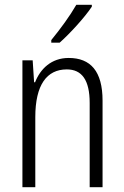

<svg xmlns="http://www.w3.org/2000/svg" viewBox="-20 -785 521 805"><path d="M365 -757V-765H300C273 -718 235 -666 195 -617V-606H230C273 -644 336 -713 365 -757ZM268 -542C195 -542 149 -496 127 -440H123L117 -532H74V0H128V-294C128 -429 176 -494 260 -494C323 -494 356 -450 356 -353V0H410V-363C410 -486 360 -542 268 -542Z"/></svg>

Font: Noto Sans Armenian Condensed Light
Style: Regular
Weight: 300
Width: 3
Designer: Monotype Design Team
Foundry: Monotype Imaging Inc.
Version: Version 2.008